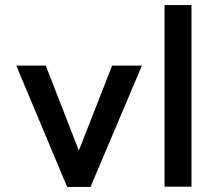

<svg xmlns="http://www.w3.org/2000/svg" viewBox="-20 -726 838 755"><path d="M336 9H244L44 -468H160L290 -134L421 -468H538Z M733 -706V8H627V-706Z"/></svg>

Font: SUITE
Style: Bold
Weight: 700
Designer: Sun
Foundry: Sun
Version: Version 2.040